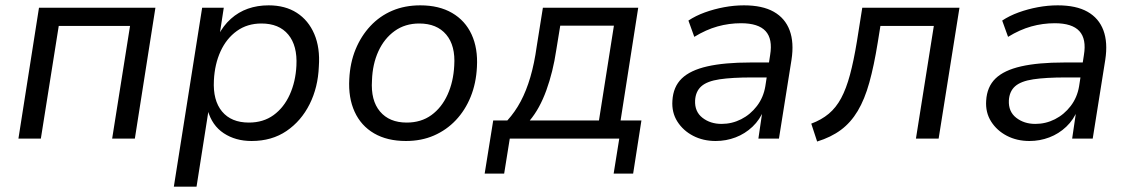

<svg xmlns="http://www.w3.org/2000/svg" viewBox="-20 -519 4236 719"><path d="M49 0 126 -490H562L485 0H400L467 -422H200L133 0Z M631 180 737 -490H818L802 -386H797Q816 -423 844.5 -448.5Q873 -474 908.5 -486.5Q944 -499 986 -499Q1048 -499 1091.5 -471Q1135 -443 1157 -391.5Q1179 -340 1174 -270Q1171 -192 1139.5 -129Q1108 -66 1053 -28.5Q998 9 922 9Q862 9 818 -20Q774 -49 758 -106H761L716 180ZM912 -60Q966 -60 1004.5 -88Q1043 -116 1065 -164.5Q1087 -213 1090 -273Q1094 -348 1059.5 -389.5Q1025 -431 959 -431Q906 -431 867 -403Q828 -375 806 -327Q784 -279 781 -218Q777 -143 811.5 -101.5Q846 -60 912 -60Z M1500 9Q1430 9 1381 -19.5Q1332 -48 1308 -100.5Q1284 -153 1288 -223Q1291 -284 1311.5 -334Q1332 -384 1367 -421.5Q1402 -459 1449 -479Q1496 -499 1554 -499Q1624 -499 1673 -470.5Q1722 -442 1746 -390Q1770 -338 1766 -268Q1763 -207 1742.5 -156.5Q1722 -106 1687 -69Q1652 -32 1605 -11.5Q1558 9 1500 9ZM1503 -60Q1557 -60 1595.5 -88Q1634 -116 1656 -164.5Q1678 -213 1681 -273Q1686 -348 1651 -389.5Q1616 -431 1550 -431Q1497 -431 1458 -403Q1419 -375 1397 -327Q1375 -279 1373 -218Q1368 -143 1403 -101.5Q1438 -60 1503 -60Z M1795 131 1827 -68H1880Q1909 -100 1930 -139.5Q1951 -179 1966 -230Q1981 -281 1990 -346L2013 -490H2370L2304 -68H2382L2351 131H2278L2299 0H1889L1868 131ZM1964 -68H2223L2279 -423H2078L2063 -331Q2051 -250 2026 -181Q2001 -112 1964 -68Z M2660 9Q2613 9 2575.5 -10.5Q2538 -30 2516.5 -64Q2495 -98 2498 -142Q2501 -194 2533 -225Q2565 -256 2629 -270.5Q2693 -285 2790 -285H2872L2863 -229H2797Q2721 -229 2674.5 -222Q2628 -215 2606.5 -196Q2585 -177 2583 -143Q2581 -101 2610.5 -78Q2640 -55 2682 -55Q2721 -55 2755.5 -72.5Q2790 -90 2814.5 -122Q2839 -154 2846 -196L2864 -313Q2874 -373 2847 -402.5Q2820 -432 2755 -432Q2710 -432 2667 -420Q2624 -408 2580 -381L2558 -442Q2585 -460 2619.5 -472.5Q2654 -485 2691.5 -492Q2729 -499 2766 -499Q2835 -499 2877.5 -475Q2920 -451 2937 -405.5Q2954 -360 2944 -295L2897 0H2820L2836 -109H2841Q2826 -71 2798 -44.5Q2770 -18 2734.5 -4.5Q2699 9 2660 9Z M3040 11 3018 -56Q3056 -70 3083.5 -93Q3111 -116 3130 -151.5Q3149 -187 3163 -239Q3177 -291 3189 -364L3209 -490H3573L3495 0H3410L3477 -422H3277L3267 -360Q3253 -273 3235.5 -210Q3218 -147 3192 -103.5Q3166 -60 3129 -32.5Q3092 -5 3040 11Z M3835 9Q3788 9 3750.5 -10.5Q3713 -30 3691.5 -64Q3670 -98 3673 -142Q3676 -194 3708 -225Q3740 -256 3804 -270.5Q3868 -285 3965 -285H4047L4038 -229H3972Q3896 -229 3849.5 -222Q3803 -215 3781.5 -196Q3760 -177 3758 -143Q3756 -101 3785.5 -78Q3815 -55 3857 -55Q3896 -55 3930.5 -72.5Q3965 -90 3989.5 -122Q4014 -154 4021 -196L4039 -313Q4049 -373 4022 -402.5Q3995 -432 3930 -432Q3885 -432 3842 -420Q3799 -408 3755 -381L3733 -442Q3760 -460 3794.5 -472.5Q3829 -485 3866.5 -492Q3904 -499 3941 -499Q4010 -499 4052.5 -475Q4095 -451 4112 -405.5Q4129 -360 4119 -295L4072 0H3995L4011 -109H4016Q4001 -71 3973 -44.5Q3945 -18 3909.5 -4.5Q3874 9 3835 9Z"/></svg>

Font: Nunito Sans 10pt
Style: Italic
Weight: 400
Italic angle: -9°
Designer: Vernon Adams
Foundry: Vernon Adams
Version: Version 3.101;gftools[0.9.27]